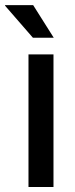

<svg xmlns="http://www.w3.org/2000/svg" viewBox="-51 -745 300 765"><path d="M162.1 0Q137.7 0 62.5 0Q62.5 -20.5 62.5 -51.8Q62.5 -145.5 62.5 -330.1Q62.5 -379.9 62.5 -528.3Q87.9 -528.3 162.1 -528.3Q162.1 -396.5 162.1 0ZM163.1 -594.7Q142.6 -594.7 80.1 -594.7Q51.8 -627 -31.2 -722.7Q-31.2 -722.7 -30.3 -724.6Q-2.9 -724.6 81.1 -724.6Q101.6 -692.4 163.1 -594.7Z"/></svg>

Font: Noto Sans Hebrew DECATHLON 
Style: Regular
Weight: 400
Designer: Monotype Design team
Version: Version 1.03 uh